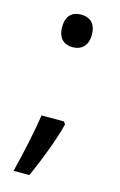

<svg xmlns="http://www.w3.org/2000/svg" viewBox="-108 -598 484 774"><g transform="rotate(15 134.0 -210.5)"><path d="M70 -482C70 -434 97 -414 131 -414C166 -414 194 -434 194 -482C194 -532 166 -550 131 -550C97 -550 70 -532 70 -482ZM183 -105 176 -116H82C72 -46 50 54 31 129H97C129 58 165 -35 183 -105Z"/></g></svg>

Font: Noto Sans Inscriptional Parthian
Style: Regular
Weight: 400
Designer: Monotype Design Team
Foundry: Monotype Imaging Inc.
Version: Version 2.003